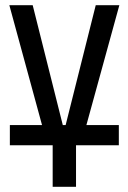

<svg xmlns="http://www.w3.org/2000/svg" viewBox="-20 -580 495 740"><path d="M18 -20V-98H142L16 -560H106L222 -98H233L349 -560H440L313 -98H438V-20H273V140H183V-20Z"/></svg>

Font: Tektur SemiCondensed
Style: Regular
Weight: 400
Width: 4
Designer: Adam Jagosz
Foundry: Adam Jagosz
Version: Version 1.005;gftools[0.9.30]